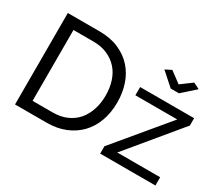

<svg xmlns="http://www.w3.org/2000/svg" viewBox="-129 -1011 1467 1291"><g transform="rotate(30 604.5 -365.0)"><path d="M85 0V-710H331Q416 -710 480.5 -682Q545 -654 588 -606Q631 -558 652.5 -493.5Q674 -429 674 -356Q674 -275 650 -209.5Q626 -144 581 -97.5Q536 -51 472.5 -25.5Q409 0 331 0ZM583 -356Q583 -416 566.5 -466.5Q550 -517 517.5 -553Q485 -589 438 -609.5Q391 -630 331 -630H175V-80H331Q392 -80 439.5 -101Q487 -122 518.5 -159Q550 -196 566.5 -246.5Q583 -297 583 -356ZM885 -730 970 -667 1055 -730 1103 -706 1002 -616H938L837 -706ZM746 -57 1080 -458H755V-522H1174V-465L842 -64H1175V0H746Z"/></g></svg>

Font: Boldmen Medium
Style: Regular
Weight: 400
Designer: Matt McInerney, Pablo Impallari, Rodrigo Fuenzalida
Foundry: LIVING CONCEPT
Version: Version 1.000